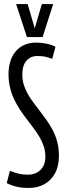

<svg xmlns="http://www.w3.org/2000/svg" viewBox="-20 -921 329 951"><path d="M254.7 -689.2 238.6 -629.2Q228.9 -633.4 220.1 -636.2Q211.3 -639 202.6 -640.5Q194 -642 185 -642.8Q176.1 -643.6 165.5 -643.6Q131 -643.6 110.7 -619.8Q90.5 -595.9 90.5 -552.2Q90.5 -524.8 97.8 -501.4Q105.2 -477.9 117.3 -456.2Q129.4 -434.5 144.8 -414.1Q160.3 -393.8 176.5 -372.1Q193.7 -349.8 210.6 -326.1Q227.5 -302.4 241.5 -275.7Q255.6 -248.9 263.7 -217.6Q271.8 -186.3 271.8 -148.8Q271.8 -98.5 252.7 -63.1Q233.7 -27.7 199.9 -8.8Q166.1 10 121.9 10Q107.5 10 93.2 8.7Q78.9 7.4 64.8 4.3Q50.7 1.1 37.8 -3.4Q25 -8 13.4 -14.1L28.9 -74.8Q41.6 -69.6 53.2 -66Q64.8 -62.4 75.9 -59.9Q87.1 -57.5 98 -56.7Q108.8 -55.9 119.5 -55.9Q141.2 -55.9 160.7 -65.2Q180.3 -74.5 192.5 -94.4Q204.7 -114.2 204.7 -145.2Q204.7 -172 196.7 -196.1Q188.8 -220.2 175.6 -242.5Q162.3 -264.9 145.8 -286.8Q129.2 -308.6 112.4 -331.1Q95.1 -353.4 79.2 -377.4Q63.3 -401.4 50.4 -428.5Q37.4 -455.6 29.8 -486.9Q22.2 -518.2 22.2 -554.1Q22.2 -586.7 30.5 -614.9Q38.8 -643.1 56.1 -664.5Q73.4 -685.8 99 -697.9Q124.6 -710 159.3 -710Q178.2 -710 196.6 -707.1Q214.9 -704.1 230.1 -699.6Q245.4 -695 254.7 -689.2ZM243.4 -900.7 191 -737.4H113.3L59.9 -900.7H116.9L152 -781.1L187.3 -900.7Z"/></svg>

Font: Georama ExtraCondensed Thin
Style: Regular
Weight: 100
Width: 2
Designer: Jean-Baptiste Levee
Foundry: Production Type
Version: Version 1.001